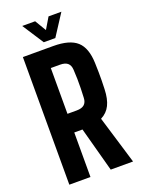

<svg xmlns="http://www.w3.org/2000/svg" viewBox="-178 -1053 836 1131"><g transform="rotate(-20 240.5 -487.0)"><path d="M52.5 0V-800H242.5Q345 -800 391 -758.5Q437 -717 440 -621.5Q441 -588.5 441.5 -563Q442 -537.5 441.5 -513Q441 -488.5 440 -457.5Q438 -397 419.2 -359Q400.5 -321 361 -301L452 0H312L236.5 -279H185V0ZM185 -396H242.5Q275 -396 290.8 -410Q306.5 -424 307.5 -451Q309 -480.5 309.8 -510Q310.5 -539.5 310 -569Q309.5 -598.5 307.5 -628Q306 -655.5 290.5 -669.2Q275 -683 242.5 -683H185ZM198 -840 111.5 -973.5H192.5L234.5 -903L276.5 -973.5H357L270.5 -840Z"/></g></svg>

Font: Big Shoulders Text Thin ExtraBold
Style: Regular
Weight: 800
Version: Version 2.002